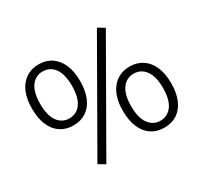

<svg xmlns="http://www.w3.org/2000/svg" viewBox="-153 -940 1243 1175"><g transform="rotate(-30 468.5 -352.5)"><path d="M285 24 238 -4 653 -729 700 -701ZM231 -282Q179 -282 140.5 -307.5Q102 -333 81.5 -381Q61 -429 61 -498Q61 -600 107.5 -656.5Q154 -713 231 -713Q283 -713 321 -687.5Q359 -662 380 -614Q401 -566 401 -498Q401 -430 380.5 -381.5Q360 -333 321.5 -307.5Q283 -282 231 -282ZM231 -332Q282 -332 312.5 -373.5Q343 -415 343 -498Q343 -580 312.5 -621.5Q282 -663 231 -663Q180 -663 149.5 -621.5Q119 -580 119 -498Q119 -415 149.5 -373.5Q180 -332 231 -332ZM706 8Q655 8 616.5 -17Q578 -42 557 -90.5Q536 -139 536 -208Q536 -310 582.5 -366.5Q629 -423 706 -423Q758 -423 796.5 -397.5Q835 -372 856 -324Q877 -276 877 -208Q877 -139 856 -90.5Q835 -42 797 -17Q759 8 706 8ZM706 -41Q757 -41 788 -83Q819 -125 819 -208Q819 -289 788 -331Q757 -373 706 -373Q656 -373 625 -331.5Q594 -290 594 -208Q594 -125 625 -83Q656 -41 706 -41Z"/></g></svg>

Font: Nunito Sans 10pt Light
Style: Regular
Weight: 300
Designer: Vernon Adams
Foundry: Vernon Adams
Version: Version 3.101;gftools[0.9.27]